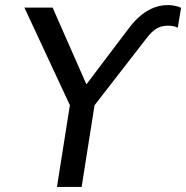

<svg xmlns="http://www.w3.org/2000/svg" viewBox="-20 -735 732 755"><path d="M204 0 262 -367 268 -293 76 -705H187L319 -405H321L489 -627Q512 -657 536.5 -676.5Q561 -696 587 -705.5Q613 -715 640 -715Q651 -715 660 -713.5Q669 -712 677 -710Q685 -708 692 -704L679 -626Q671 -630 662 -632Q653 -634 640 -634Q614 -634 594.5 -622Q575 -610 555 -583L330 -293L359 -367L301 0Z"/></svg>

Font: Nunito Sans 7pt SemiCondensed Medium
Style: Italic
Weight: 500
Width: 4
Italic angle: -9°
Designer: Vernon Adams
Foundry: Vernon Adams
Version: Version 3.101;gftools[0.9.27]